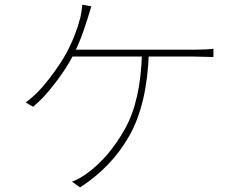

<svg xmlns="http://www.w3.org/2000/svg" viewBox="-20 -772 1017 814"><path d="M349.6 -687.5Q349.6 -685.5 348.6 -685.5Q335.9 -644.5 323.7 -612.8Q311.5 -581.1 293 -543Q263.7 -484.4 212.9 -418.5Q162.1 -352.5 120.1 -319.3L88.9 -337.9Q136.7 -371.1 188 -437.5Q239.3 -503.9 266.6 -556.6Q301.8 -625 320.3 -696.3Q325.2 -715.8 329.1 -752L367.2 -745.1Q358.4 -716.8 349.6 -687.5ZM803.7 -561.5Q860.4 -561.5 884.8 -565.4V-530.3Q844.7 -531.2 803.7 -532.2H266.6L276.4 -561.5ZM319.3 22.5 285.2 -2Q316.4 -12.7 351.6 -39.1Q442.4 -105.5 509.8 -225.6Q577.1 -345.7 582 -549.8L611.3 -548.8Q603.5 -329.1 528.3 -196.3Q453.1 -63.5 319.3 22.5Z"/></svg>

Font: Min Sans VF VF
Style: Regular
Weight: 400
Designer: Jinseong-Kim, NotoSansCJK, Nunito
Foundry: Jinseong-Kim
Version: Version 1.420;Glyphs 3.1.2 (3151)